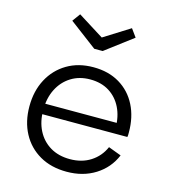

<svg xmlns="http://www.w3.org/2000/svg" viewBox="-117 -879 866 981"><g transform="rotate(15 316.5 -388.5)"><path d="M345 -634H300.5L155 -743.5L185.5 -785.5L322.5 -699.5L459.5 -785.5L490 -743.5ZM326 9.5Q243.5 9.5 183 -25.5Q122.5 -60.5 89.5 -122.2Q56.5 -184 56.5 -264.5Q56.5 -346 89.8 -408.5Q123 -471 182.8 -506.5Q242.5 -542 322 -542Q402 -542 460.5 -507Q519 -472 550.5 -410Q582 -348 582 -267Q582 -257.5 581.8 -252Q581.5 -246.5 580.5 -242.5H509.5Q510 -248.5 510.2 -255.8Q510.5 -263 510.5 -272.5Q510.5 -332 487.8 -378.2Q465 -424.5 423 -451Q381 -477.5 322 -477.5Q264.5 -477.5 221 -450.2Q177.5 -423 153.5 -375.2Q129.5 -327.5 129.5 -264.5Q129.5 -203.5 153.2 -156.8Q177 -110 221 -83.5Q265 -57 325.5 -57Q388.5 -57 434.8 -86.8Q481 -116.5 503.5 -168L571.5 -142.5Q542 -72 477.2 -31.2Q412.5 9.5 326 9.5ZM102 -242.5V-298H559L580 -242.5Z"/></g></svg>

Font: Hepta Slab ExtraLight
Style: Regular
Weight: 400
Version: Version 1.102